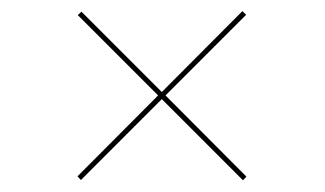

<svg xmlns="http://www.w3.org/2000/svg" viewBox="-20 -484 570 337"><path d="M116 -174.5 122 -168 264 -310 406.5 -167.5 412.5 -174 270.5 -316.5 412 -458 405.5 -464.5 264 -322.5 123 -463.5 116.5 -457.5 257.5 -316.5Z"/></svg>

Font: Bodoni* 24
Style: Regular
Weight: 400
Version: Version 2.3